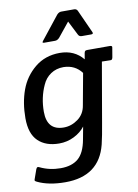

<svg xmlns="http://www.w3.org/2000/svg" viewBox="-104 -808 802 1116"><g transform="rotate(-10 297.0 -250.5)"><path d="M15 0ZM580 -495Q594 -495 594 -487Q594 -484 593 -480L584 -427Q582 -418 578.5 -415Q575 -412 565 -413L520 -414L459 -62Q447 11 435 61Q390 240 190 240Q92 240 26 208Q15 203 15 198.5Q15 194 18 187L36 136Q40 127 44 125.5Q48 124 56 128Q112 155 177.5 155Q243 155 281 123Q319 91 333 14L347 -61Q323 -29 282 -8.5Q241 12 194 12Q115 12 70 -31.5Q25 -75 25 -166Q25 -257 52 -331.5Q79 -406 140 -456Q201 -506 287 -506Q373 -506 424 -444L430 -480Q432 -489 435.5 -492Q439 -495 449 -495ZM401 -368Q362 -420 294 -421Q251 -421 218.5 -399Q186 -377 170 -340Q137 -269 137 -185Q137 -75 236 -75Q281 -75 320 -103.5Q359 -132 367 -183ZM273 -580H209Q200 -580 200 -583.5Q200 -587 205 -593L312 -728Q324 -741 338 -741H414Q428 -741 434 -728L495 -593Q497 -589 497 -587Q497 -580 485 -580H431Q416 -580 410 -592L367 -677L299 -593Q287 -580 273 -580Z"/></g></svg>

Font: Crete Round
Style: Italic
Weight: 400
Designer: Veronika Burian
Foundry: TypeTogether
Version: Version 1.001; ttfautohint (v1.6)